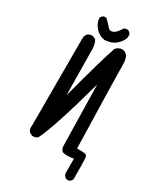

<svg xmlns="http://www.w3.org/2000/svg" viewBox="-222 -879 945 1096"><g transform="rotate(30 250.0 -331.0)"><path d="M407.2 127Q393.6 121.1 387.7 107.4L385.7 99.6V3.9Q338.9 11.7 316.9 4.9Q294.9 -2 296.9 -50.8L289.1 -429.7Q195.3 -88.9 148.4 0Q134.8 11.7 113.3 9.8L93.8 0Q80.1 -16.6 84 -40V-619.1Q85.9 -634.8 95.7 -646.5Q109.4 -658.2 130.9 -656.2L150.4 -646.5Q166 -617.2 164.1 -582L168 -289.1Q242.2 -569.3 273.4 -656.2Q314.5 -693.4 348.6 -656.2Q360.4 -630.9 359.4 -600.1Q358.4 -569.3 372.1 -55.7Q407.2 -55.7 422.9 -53.7Q438.5 -51.8 440.4 -30.8Q442.4 -9.8 442.4 107.4Q436.5 121.1 422.9 127ZM199.2 -669.9Q164.1 -673.8 137.7 -702.1Q111.3 -730.5 109.4 -765.6Q115.2 -779.3 128.9 -785.2H144.5Q171.9 -757.8 184.6 -742.7Q197.3 -727.5 217.3 -735.4Q237.3 -743.2 259.8 -781.2Q269.5 -789.1 286.1 -787.1Q299.8 -781.2 305.7 -767.6V-750Q301.8 -726.6 274.9 -700.2Q248 -673.8 199.2 -669.9Z"/></g></svg>

Font: JasonHandwriting4
Style: Regular
Weight: 400
Version: Version 1.01.21